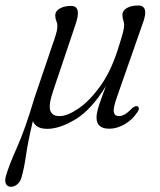

<svg xmlns="http://www.w3.org/2000/svg" viewBox="-66 -472 596 716"><path d="M65 -114.5Q67.5 -123 71 -132L137.5 -328Q143 -344.5 145.5 -355.2Q148 -366 148 -376.5Q148 -385 144 -394.2Q140 -403.5 140 -415Q140 -430.5 156.8 -440.2Q173.5 -450 199 -450Q240.5 -450 214.5 -377.5L133.5 -137Q114.5 -82 121.2 -60.5Q128 -39 156 -39Q185 -39 226 -66.8Q267 -94.5 306.8 -149.2Q346.5 -204 372.5 -284.5Q388 -333 392.5 -350.8Q397 -368.5 397 -378.5Q397 -387 393.8 -396.2Q390.5 -405.5 390.5 -417Q390.5 -432.5 407 -442Q423.5 -451.5 449 -451.5Q492 -451.5 465.5 -382.5L371 -112.5Q355.5 -69.5 358.5 -54.2Q361.5 -39 377.5 -39Q387 -39 398.8 -45.2Q410.5 -51.5 427 -69Q440.5 -79 446.5 -75.5Q457 -69.5 446.5 -54Q427 -24.5 398.2 -8.2Q369.5 8 341.5 8Q294 8 294 -33.5Q294 -51.5 303.5 -80.2Q313 -109 329 -151Q275 -63 215.8 -27.2Q156.5 8.5 110.5 8.5Q68 8.5 56.5 -20.5Q38 57.5 31 106.8Q24 156 14 190.5Q9.5 206 -1.5 215.2Q-12.5 224.5 -24.5 224.5Q-38.5 224.5 -43.8 213.8Q-49 203 -44 184.5Q-32.5 144.5 -2.5 77.5Q27.5 10.5 61 -102Q62.5 -107.5 64.5 -113Z"/></svg>

Font: Fraunces 72pt Soft Light
Style: Italic
Weight: 300
Italic angle: -16°
Version: Version 1.000;[b76b70a41]